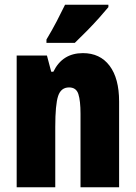

<svg xmlns="http://www.w3.org/2000/svg" viewBox="-20 -786 569 806"><path d="M328 -563Q400 -563 440 -510Q480 -457 480 -360V0H318V-308Q318 -363 309 -391Q300 -419 270 -419Q236 -419 224 -383Q212 -347 212 -253V0H50V-553H177L195 -485H204Q242 -563 328 -563ZM435 -756Q421 -739 397.5 -712.5Q374 -686 346.5 -658Q319 -630 294 -606H175V-620Q199 -660 218 -696.5Q237 -733 253 -766H435Z"/></svg>

Font: Noto Sans Sinhala ExtraCondensed Black
Style: Regular
Weight: 900
Width: 2
Designer: Jelle Bosma - Monotype Design Team
Foundry: Monotype Imaging Inc.
Version: Version 2.006; ttfautohint (v1.8.4.7-5d5b)